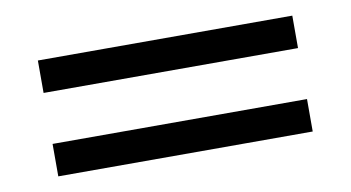

<svg xmlns="http://www.w3.org/2000/svg" viewBox="-40 -534 745 408"><g transform="rotate(-10 332.5 -330.0)"><path d="M58 -385V-455H607V-385ZM58 -205V-275H607V-205Z"/></g></svg>

Font: El Messiri
Style: Regular
Weight: 400
Designer: Mohamed Gaber
Foundry: Kief Type Foundry
Version: Version 2.020